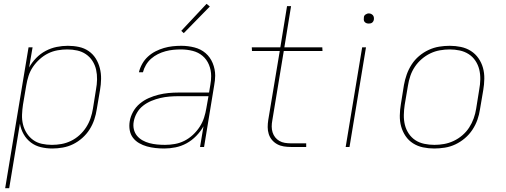

<svg xmlns="http://www.w3.org/2000/svg" viewBox="-20 -767 2640 1002"><path d="M7 215 129 -520H150L132 -415Q147 -442 169 -464.5Q191 -487 218.5 -501.5Q246 -516 275.5 -522Q305 -528 334 -528Q364 -528 392 -522Q420 -516 442.5 -500.5Q465 -485 479.5 -462Q494 -439 501 -411.5Q508 -384 507.5 -355Q507 -326 502 -297L485 -197Q481 -170 472 -143Q463 -116 447.5 -91.5Q432 -67 409.5 -47Q387 -27 361.5 -14.5Q336 -2 308 3Q280 8 253 8Q222 8 193 1Q164 -6 141 -23.5Q118 -41 103.5 -66.5Q89 -92 84 -122L28 215ZM251 -11Q276 -11 301 -15.5Q326 -20 350 -31.5Q374 -43 394.5 -61.5Q415 -80 429.5 -102.5Q444 -125 452.5 -150Q461 -175 465 -200L481 -300Q486 -326 486.5 -352.5Q487 -379 481.5 -403.5Q476 -428 462.5 -449Q449 -470 428.5 -484Q408 -498 383 -503.5Q358 -509 331 -509Q306 -509 280.5 -504.5Q255 -500 231.5 -488.5Q208 -477 187.5 -458.5Q167 -440 152 -418Q137 -396 129 -371Q121 -346 117 -321L100 -221Q96 -195 95 -168.5Q94 -142 100 -117.5Q106 -93 119.5 -72Q133 -51 153 -36.5Q173 -22 198.5 -16.5Q224 -11 251 -11Z M837 8Q814 8 791 5.5Q768 3 746.5 -3Q725 -9 706 -20Q687 -31 674 -48Q661 -65 657 -87.5Q653 -110 657 -134Q661 -159 674.5 -183.5Q688 -208 709.5 -226Q731 -244 756 -255Q781 -266 807 -272.5Q833 -279 859 -281.5Q885 -284 911 -284H1071L1078 -326Q1080 -337 1081 -348Q1082 -359 1082 -369V-370Q1082 -401 1070.5 -429Q1059 -457 1037 -475.5Q1015 -494 985.5 -501.5Q956 -509 924 -509Q904 -509 884 -507Q864 -505 843.5 -499.5Q823 -494 804 -484.5Q785 -475 769 -461Q753 -447 742 -428.5Q731 -410 726 -390H705Q710 -412 722 -433.5Q734 -455 752 -471.5Q770 -488 791.5 -499Q813 -510 835.5 -516.5Q858 -523 880.5 -525.5Q903 -528 926 -528Q961 -528 994.5 -519.5Q1028 -511 1052.5 -490Q1077 -469 1090 -437.5Q1103 -406 1103 -372Q1103 -359 1101.5 -347Q1100 -335 1098 -323L1045 0H1024L1042 -108Q1027 -81 1004 -57.5Q981 -34 953.5 -19Q926 -4 896 2Q866 8 837 8ZM841 -11Q866 -11 892 -15.5Q918 -20 942 -32Q966 -44 986.5 -63Q1007 -82 1022 -105Q1037 -128 1045 -153Q1053 -178 1057 -203L1068 -265H911Q888 -265 864 -263Q840 -261 816.5 -255.5Q793 -250 770 -240.5Q747 -231 727 -215.5Q707 -200 694.5 -178Q682 -156 678 -133Q674 -112 678.5 -92.5Q683 -73 695 -58.5Q707 -44 724 -34.5Q741 -25 760 -20Q779 -15 799.5 -13Q820 -11 841 -11ZM939 -594 926 -606 1058 -747 1075 -733Z M1578 0H1498Q1479 0 1460.5 -3Q1442 -6 1426.5 -14.5Q1411 -23 1399.5 -36.5Q1388 -50 1382.5 -67.5Q1377 -85 1377 -103.5Q1377 -122 1380 -141L1440 -501H1295L1294 -520H1443L1478 -735H1499L1464 -520H1662L1663 -501H1461L1401 -138Q1398 -122 1398 -106.5Q1398 -91 1402.5 -76.5Q1407 -62 1416 -50.5Q1425 -39 1438 -31.5Q1451 -24 1466.5 -21.5Q1482 -19 1498 -19H1578Z M1784 0 1870 -520H1890L1804 0ZM1904 -644Q1898 -644 1892.5 -646Q1887 -648 1883 -652.5Q1879 -657 1878.5 -663.5Q1878 -670 1879 -676Q1879 -681 1881.5 -685Q1884 -689 1888 -691.5Q1892 -694 1896 -695.5Q1900 -697 1905 -697Q1911 -697 1916.5 -694.5Q1922 -692 1926 -687.5Q1930 -683 1931 -676.5Q1932 -670 1931 -664Q1930 -659 1927.5 -655Q1925 -651 1921.5 -648.5Q1918 -646 1913.5 -645Q1909 -644 1904 -644Z M2246 8Q2216 8 2187.5 2Q2159 -4 2135.5 -19Q2112 -34 2096.5 -57Q2081 -80 2073.5 -107Q2066 -134 2066.5 -164Q2067 -194 2072 -223L2088 -323Q2093 -351 2102.5 -378Q2112 -405 2128 -430Q2144 -455 2167 -474.5Q2190 -494 2217 -506.5Q2244 -519 2272 -523.5Q2300 -528 2327 -528Q2357 -528 2385.5 -522Q2414 -516 2437.5 -501Q2461 -486 2477 -463Q2493 -440 2500.5 -413Q2508 -386 2507.5 -356Q2507 -326 2502 -297L2485 -197Q2481 -169 2471.5 -142Q2462 -115 2445.5 -90Q2429 -65 2406 -45.5Q2383 -26 2356.5 -13.5Q2330 -1 2301.5 3.5Q2273 8 2246 8ZM2247 -11Q2272 -11 2297.5 -15.5Q2323 -20 2347.5 -31.5Q2372 -43 2393 -61Q2414 -79 2428.5 -101.5Q2443 -124 2452 -149Q2461 -174 2465 -200L2481 -300Q2486 -326 2486.5 -353Q2487 -380 2481 -404.5Q2475 -429 2461 -450Q2447 -471 2426 -484.5Q2405 -498 2379.5 -503.5Q2354 -509 2327 -509Q2302 -509 2276 -504.5Q2250 -500 2226 -488.5Q2202 -477 2181 -459Q2160 -441 2145 -418.5Q2130 -396 2121.5 -371Q2113 -346 2109 -320L2092 -220Q2088 -194 2087.5 -167Q2087 -140 2093 -115.5Q2099 -91 2113 -70Q2127 -49 2147.5 -35.5Q2168 -22 2194 -16.5Q2220 -11 2247 -11Z"/></svg>

Font: Iosevka Aile Thin Oblique
Style: Regular
Weight: 100
Italic angle: -9°
Designer: Belleve Invis
Foundry: Belleve Invis
Version: Version 31.1.0; ttfautohint (v1.8.4)